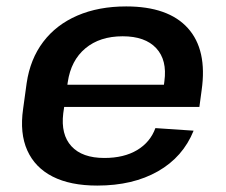

<svg xmlns="http://www.w3.org/2000/svg" viewBox="-20 -569 703 598"><path d="M283 9Q199 9 144 -19Q89 -47 65 -100.5Q41 -154 52 -230L63 -310Q74 -385 114.5 -438.5Q155 -492 221 -520.5Q287 -549 373 -549Q504 -549 565 -481.5Q626 -414 608 -288L601 -236H157L166 -305H509L487 -278L492 -316Q501 -382 466.5 -419Q432 -456 362 -456Q291 -456 246 -418.5Q201 -381 191 -313L177 -216Q169 -150 202.5 -113.5Q236 -77 305 -77Q366 -77 407 -101.5Q448 -126 464 -170L583 -162Q550 -80 472 -35.5Q394 9 283 9Z"/></svg>

Font: Pathway Extreme 8pt Thin 12pt SemiBold
Style: Italic
Weight: 600
Italic angle: -8°
Version: Version 1.001;gftools[0.9.26]